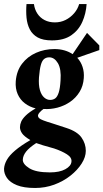

<svg xmlns="http://www.w3.org/2000/svg" viewBox="-46 -708 512 951"><path d="M128 223.1Q72 223.1 37.8 209.3Q3.6 195.5 -11.5 173.5Q-26.6 151.5 -26 127.9Q-24.7 106.4 -12.2 84.1Q0.4 61.7 28.7 37.6Q57 13.4 104.3 -14.1Q73.3 -32.6 63.1 -47.8Q52.9 -62.9 52.9 -77.8Q52.9 -90.9 58.9 -105.3Q65 -119.6 82 -136.2Q99 -152.8 130.6 -171.1Q101.3 -178.1 77.5 -196Q53.8 -213.9 41.6 -241.8Q29.4 -269.8 32 -305.1Q36 -356.5 63 -392Q90 -427.5 132 -446.2Q174 -465 224.1 -465Q250.5 -465 273.2 -458.4Q295.9 -451.9 313.7 -439.7L385 -545L445.9 -483.1V-459.9L336.7 -421.8Q354.6 -402.3 363 -376.4Q371.4 -350.6 369 -321.1Q366.4 -282.4 348.1 -252.8Q329.9 -223.1 301.2 -203.4Q272.6 -183.8 238.4 -174.8Q204.1 -165.8 169.5 -168.3Q159 -160.9 150.4 -151.3Q141.9 -141.6 142.1 -134Q142.4 -128.2 147.7 -122.9Q153.1 -117.5 168.7 -111.6Q184.2 -105.6 213.2 -96.9L283.1 -74.1Q336.9 -56.6 357.9 -26.5Q379 3.6 379 39.1Q379 69.8 358.4 102.1Q337.9 134.5 302.8 162.2Q267.7 190 222.7 206.6Q177.6 223.1 128 223.1ZM201 145.9Q249.2 145.9 277.7 130.1Q306.1 114.4 307.9 92.9Q310.6 72.1 285.2 56.1Q259.9 40.1 222.4 27.5Q187 17.7 166.6 11.6Q146.3 5.4 133.4 0.6Q98.8 23.1 83.1 43.2Q67.5 63.4 67 82.9Q66.2 104.6 99.1 125.3Q132 145.9 201 145.9ZM202.1 -213.1Q217.1 -213.1 227.6 -220.8Q238 -228.5 244.8 -249.4Q251.6 -270.2 253.9 -309.9Q257.9 -366.2 240.8 -395.1Q223.6 -424 197.9 -424Q182.9 -424 172.6 -415.8Q162.2 -407.6 156.3 -386.2Q150.4 -364.9 147.1 -325Q144.5 -287 151.6 -262.3Q158.7 -237.5 172.5 -225.3Q186.2 -213.1 202.1 -213.1ZM211.1 -507.9Q167.1 -507.9 140.9 -522.4Q114.8 -537 101.7 -562.2Q88.6 -587.4 85.4 -620.1Q82.3 -652.7 85.3 -688H122.1Q125.4 -661.9 138.8 -641.2Q152.2 -620.5 174.4 -608.8Q196.5 -597.1 226.1 -597.1Q254.6 -597.1 278.9 -609.2Q303.1 -621.4 321 -642.1Q338.9 -662.7 346.1 -688H383Q380 -640.7 361.7 -599.6Q343.5 -558.5 306.9 -533.2Q270.4 -507.9 211.1 -507.9Z"/></svg>

Font: Ancizar Serif Light
Style: Italic
Weight: 300
Italic angle: -4°
Designer: Cesar Puertas, Viviana Monsalve, Julian Moncada, Julian Prieto, Jose Castro, Felipe Aragon, Mariel Hernandez, Sara Alarc
Version: Version 8.100